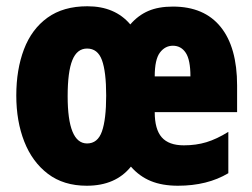

<svg xmlns="http://www.w3.org/2000/svg" viewBox="-20 -583 805 613"><path d="M532 -562Q632 -562 684.5 -497Q737 -432 737 -310V-225H474Q474 -170 496.5 -144.5Q519 -119 567 -119Q606 -119 639 -129Q672 -139 709 -162V-30Q642 10 548 10Q498 10 461.5 -5Q425 -20 398 -51Q349 10 257 10Q183 10 133 -28Q83 -66 57.5 -131Q32 -196 32 -278Q32 -361 56.5 -425.5Q81 -490 131.5 -526.5Q182 -563 259 -563Q347 -563 396 -505Q421 -534 453.5 -548Q486 -562 532 -562ZM532 -437Q507 -437 490.5 -415Q474 -393 474 -339H588Q588 -392 573 -414.5Q558 -437 532 -437ZM258 -428Q226 -428 211 -391Q196 -354 196 -276Q196 -125 258 -125Q292 -125 305.5 -163.5Q319 -202 319 -278Q319 -354 305.5 -391Q292 -428 258 -428Z"/></svg>

Font: Noto Sans ExtraCondensed Black
Style: Regular
Weight: 900
Width: 2
Designer: Monotype Design Team
Foundry: Monotype Imaging Inc.
Version: Version 2.013; ttfautohint (v1.8.4.7-5d5b)